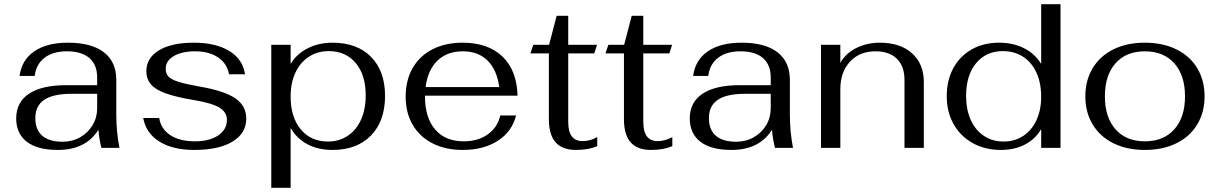

<svg xmlns="http://www.w3.org/2000/svg" viewBox="-20 -703 5797 913"><path d="M57 -140Q57 -217 118 -257.5Q179 -298 296 -298H442V-334Q442 -395 405 -427Q368 -459 298 -459Q232 -459 192 -428.5Q152 -398 145 -342H73Q83 -418 143 -459Q203 -500 303 -500Q415 -500 474 -454.5Q533 -409 533 -323V-161Q533 -75 548 0H462Q451 -45 448 -86Q388 10 255 10Q158 10 107.5 -29Q57 -68 57 -140ZM442 -188V-257H321Q233 -257 190.5 -228.5Q148 -200 148 -141Q148 -86 181 -57.5Q214 -29 278 -29Q324 -29 361.5 -50.5Q399 -72 420.5 -108Q442 -144 442 -188Z M661 -142H737Q745 -90 789.5 -60.5Q834 -31 907 -31Q976 -31 1017.5 -59Q1059 -87 1059 -133Q1059 -170 1023 -191.5Q987 -213 903 -227Q819 -241 769.5 -258.5Q720 -276 698 -301.5Q676 -327 676 -365Q676 -427 735.5 -463.5Q795 -500 902 -500Q1006 -500 1070.5 -460.5Q1135 -421 1145 -350H1069Q1060 -401 1017 -430Q974 -459 908 -459Q845 -459 806.5 -436.5Q768 -414 768 -376Q768 -353 781 -339Q794 -325 828.5 -314Q863 -303 931 -291Q1047 -271 1099 -235.5Q1151 -200 1151 -139Q1151 -69 1085.5 -29.5Q1020 10 904 10Q801 10 737.5 -30Q674 -70 661 -142Z M1270 -490H1362V-399Q1390 -446 1442.5 -473Q1495 -500 1561 -500Q1678 -500 1744.5 -432.5Q1811 -365 1811 -247Q1811 -127 1744 -58.5Q1677 10 1561 10Q1493 10 1442 -17Q1391 -44 1362 -95V190H1270ZM1719 -249Q1719 -347 1671.5 -403.5Q1624 -460 1543 -460Q1490 -460 1448.5 -433Q1407 -406 1384.5 -357Q1362 -308 1362 -244Q1362 -146 1410 -88Q1458 -30 1540 -30Q1593 -30 1634 -57.5Q1675 -85 1697 -134.5Q1719 -184 1719 -249Z M2359 -154H2434Q2415 -77 2347 -33.5Q2279 10 2181 10Q2099 10 2037.5 -21Q1976 -52 1942.5 -109.5Q1909 -167 1909 -243Q1909 -321 1942 -379Q1975 -437 2036.5 -468.5Q2098 -500 2179 -500Q2301 -500 2369.5 -434Q2438 -368 2441 -248H2001V-243Q2001 -144 2049 -87.5Q2097 -31 2185 -31Q2253 -31 2299.5 -64Q2346 -97 2359 -154ZM2004 -289H2354Q2343 -371 2298.5 -415Q2254 -459 2181 -459Q2106 -459 2060 -414.5Q2014 -370 2004 -289Z M2590 -137V-449H2502L2516 -490H2591L2627 -628H2682V-490H2819L2806 -449H2682V-123Q2682 -32 2750 -32Q2786 -32 2820 -51V-8Q2778 10 2719 10Q2654 10 2622 -26Q2590 -62 2590 -137Z M2947 -137V-449H2859L2873 -490H2948L2984 -628H3039V-490H3176L3163 -449H3039V-123Q3039 -32 3107 -32Q3143 -32 3177 -51V-8Q3135 10 3076 10Q3011 10 2979 -26Q2947 -62 2947 -137Z M3260 -140Q3260 -217 3321 -257.5Q3382 -298 3499 -298H3645V-334Q3645 -395 3608 -427Q3571 -459 3501 -459Q3435 -459 3395 -428.5Q3355 -398 3348 -342H3276Q3286 -418 3346 -459Q3406 -500 3506 -500Q3618 -500 3677 -454.5Q3736 -409 3736 -323V-161Q3736 -75 3751 0H3665Q3654 -45 3651 -86Q3591 10 3458 10Q3361 10 3310.5 -29Q3260 -68 3260 -140ZM3645 -188V-257H3524Q3436 -257 3393.5 -228.5Q3351 -200 3351 -141Q3351 -86 3384 -57.5Q3417 -29 3481 -29Q3527 -29 3564.5 -50.5Q3602 -72 3623.5 -108Q3645 -144 3645 -188Z M3884 -490H3976V-404Q4000 -448 4050.5 -474Q4101 -500 4164 -500Q4261 -500 4317 -449.5Q4373 -399 4373 -313V0H4281V-323Q4281 -388 4245 -423.5Q4209 -459 4143 -459Q4067 -459 4021.5 -409.5Q3976 -360 3976 -279V0H3884Z M4482 -245Q4482 -321 4513 -378.5Q4544 -436 4600.5 -468Q4657 -500 4731 -500Q4798 -500 4850 -473.5Q4902 -447 4931 -399V-683H5023V0H4931V-89Q4903 -41 4853.5 -15.5Q4804 10 4739 10Q4664 10 4605.5 -22.5Q4547 -55 4514.5 -113Q4482 -171 4482 -245ZM4931 -243Q4931 -308 4908.5 -357.5Q4886 -407 4844.5 -433.5Q4803 -460 4749 -460Q4669 -460 4621.5 -402.5Q4574 -345 4574 -247Q4574 -182 4596 -133Q4618 -84 4658.5 -57Q4699 -30 4752 -30Q4805 -30 4845.5 -56.5Q4886 -83 4908.5 -131.5Q4931 -180 4931 -243Z M5141 -245Q5141 -321 5176 -379Q5211 -437 5275 -468.5Q5339 -500 5424 -500Q5509 -500 5573.5 -468.5Q5638 -437 5673 -379Q5708 -321 5708 -245Q5708 -169 5673 -111Q5638 -53 5573.5 -21.5Q5509 10 5424 10Q5339 10 5275 -21.5Q5211 -53 5176 -111Q5141 -169 5141 -245ZM5615 -245Q5615 -345 5564 -402Q5513 -459 5424 -459Q5335 -459 5284.5 -402Q5234 -345 5234 -245Q5234 -145 5284.5 -88Q5335 -31 5424 -31Q5513 -31 5564 -88Q5615 -145 5615 -245Z"/></svg>

Font: Fahkwang
Style: Regular
Weight: 400
Version: Version 1.000; ttfautohint (v1.6)